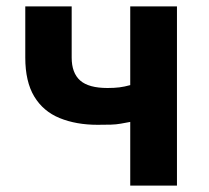

<svg xmlns="http://www.w3.org/2000/svg" viewBox="-20 -580 652 600"><path d="M387 0V-199Q371 -196 357 -193.5Q343 -191 326.5 -190.5Q310 -190 285 -190Q218 -190 166.5 -211Q115 -232 87 -278.5Q59 -325 59 -400V-560H204V-400Q204 -352 230.5 -328.5Q257 -305 316 -305Q337 -305 353 -307Q369 -309 387 -314V-560H533V0Z"/></svg>

Font: Farlight84_Sys_V01
Style: Bold
Weight: 700
Designer: Monotype Design Team, Nadine Chahine and Nizar Qandah
Foundry: Monotype Imaging Inc.
Version: Version 2.004;October 31, 2024;FontCreator 14.0.0.2814 64-bi